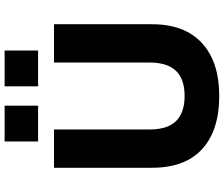

<svg xmlns="http://www.w3.org/2000/svg" viewBox="-89 -870 970 832"><g transform="rotate(-90 396.0 -454.0)"><path d="M396 11Q247 11 166 -63Q85 -137 85 -281V-705H251V-291Q251 -212 288 -175.5Q325 -139 396 -139Q469 -139 505 -176.5Q541 -214 541 -291V-705H707V-281Q707 -139 625.5 -64Q544 11 396 11ZM438 -774V-919H593V-774ZM199 -774V-919H354V-774Z"/></g></svg>

Font: Nunito Sans 6pt ExtraBold
Style: Regular
Weight: 800
Version: Version 3.101;gftools[0.9.27]